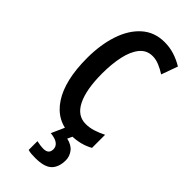

<svg xmlns="http://www.w3.org/2000/svg" viewBox="-301 -777 1068 1068"><g transform="rotate(45 233.0 -242.5)"><path d="M299 -623Q252 -623 223 -587Q194 -551 181 -490.5Q168 -430 168 -356Q168 -230 202 -161Q236 -92 302 -92Q331 -92 360 -101Q389 -110 421 -126V-23Q362 10 288 10Q174 10 111 -86Q48 -182 48 -357Q48 -461 75.5 -544.5Q103 -628 157.5 -676.5Q212 -725 291 -725Q331 -725 367.5 -713.5Q404 -702 439 -681L404 -584Q378 -601 351 -612Q324 -623 299 -623ZM367 128Q367 183 338 211.5Q309 240 238 240Q221 240 207 239Q193 238 180 234V165Q192 168 207 170Q222 172 233 172Q275 172 275 134Q275 113 257.5 99Q240 85 201 81L237 0H305L287 38Q328 47 347.5 72.5Q367 98 367 128Z"/></g></svg>

Font: Noto Sans Sinhala ExtraCondensed SemiBold
Style: Regular
Weight: 600
Width: 2
Designer: Jelle Bosma - Monotype Design Team
Foundry: Monotype Imaging Inc.
Version: Version 2.006; ttfautohint (v1.8.4.7-5d5b)